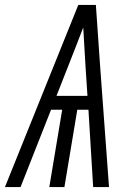

<svg xmlns="http://www.w3.org/2000/svg" viewBox="-36 -755 556 775"><path d="M-16 0 280 -735H351L368 -490L404 0H340L321 -312H276L224 0H163L215 -312H170L47 0ZM192 -368H317L309 -490Q307 -528 304.5 -566.5Q302 -605 300 -644Q285 -605 270 -566.5Q255 -528 240 -490Z"/></svg>

Font: Iosevka SS04 Light Oblique
Style: Regular
Weight: 300
Italic angle: -9°
Monospace: yes
Designer: Belleve Invis
Foundry: Belleve Invis
Version: Version 19.0.0; ttfautohint (v1.8.4)